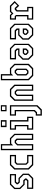

<svg xmlns="http://www.w3.org/2000/svg" viewBox="1710 -2500 990 4450"><g transform="rotate(-90 2205.0 -275.0)"><path d="M52.5 0V-141.5H234L263.5 -171L235 -199.5H150.5L47.5 -302.5V-437L150.5 -540H395.5V-398.5H219L190 -369.5L219 -340.5H302.5L405.5 -237.5V-103L302.5 0ZM82 -31H289.5L375.5 -117V-225.5L289 -311H202.5L160 -354V-384.5L204 -429H366V-510H164.5L78 -423.5V-315L162.5 -230.5H249L293 -186.5V-156.5L249 -112H82Z M603.5 0 500.5 -103V-437L603.5 -540H838.5V-398.5H672.5L642 -368V-172L672.5 -141.5H838.5V0ZM620.5 -30H808.5V-111H660.5L612 -159.5V-382.5L659.5 -429.5H808.5V-510.5H619L531 -422.5V-118.5Z M948.5 0V-749.5H1090V-530.5L1099.5 -540H1226L1329 -437V0H1187.5V-368L1157 -399H1130L1090 -358.5V0ZM979 -30H1060V-370.5L1119.5 -429.5H1172.5L1218 -384.5V-30H1299V-424.5L1213 -510.5H1105L1060 -466V-720H979Z M1484 -618.5V-750H1645V-618.5ZM1517.5 -646.5H1611.5V-724.5H1517.5ZM1424 0V-141.5H1504V-398.5H1424V-540H1645V-141.5H1725V0ZM1454 -30H1695V-111H1613V-510.5H1454V-429.5H1532.5V-111H1454Z M1850.5 -618V-750H1992V-618ZM1881 -646.5H1962V-724.5H1881ZM1750 200V59H1810.5L1850.5 18.5V-399H1750V-540H1992V97L1889 200ZM1781 168.5H1874.5L1962 80.5V-510H1779.5V-429.5H1881V34.5L1828 88H1781Z M2094.5 0V-437L2197.5 -540H2364.5L2467.5 -437V0H2326.5V-368L2296 -398.5H2266L2235.5 -368V0ZM2125 -30H2205.5V-382L2253 -429H2309.5L2356.5 -382.5V-30H2437.5V-422.5L2349.5 -510H2213L2125 -422Z M2673.5 0 2570 -103V-750H2711.5V-530.5L2721.5 -540H2847.5L2951 -437V-103L2847.5 0ZM2689.5 -29.5H2830.5L2920 -118.5V-425L2834 -511H2727.5L2681 -464.5V-720.5H2600V-118.5ZM2729.5 -110.5 2681 -158.5V-369.5L2742 -430H2794L2839 -385.5V-158.5L2790.5 -110.5ZM2742 -141.5H2779L2809.5 -172V-368L2779 -399H2751.5L2711.5 -358.5V-172Z M3149 0 3046 -103V-245.5L3149 -348.5H3274V-368L3243.5 -398.5H3053V-540H3312.5L3415.5 -437V-103L3312.5 0ZM3164 -30H3298L3387 -119.5V-422.5L3299 -510.5H3085V-429.5H3259L3306 -382.5V-319.5H3162.5L3076.5 -233.5V-117.5ZM3204 -111 3157 -157.5V-203L3196 -242H3306V-159.5L3257.5 -111ZM3218 -141.5H3243.5L3274 -172V-212H3208L3187 -191V-172Z M3613.5 0 3510.5 -103V-245.5L3613.5 -348.5H3738.5V-368L3708 -398.5H3517.5V-540H3777L3880 -437V-103L3777 0ZM3628.5 -30H3762.5L3851.5 -119.5V-422.5L3763.5 -510.5H3549.5V-429.5H3723.5L3770.5 -382.5V-319.5H3627L3541 -233.5V-117.5ZM3668.5 -111 3621.5 -157.5V-203L3660.5 -242H3770.5V-159.5L3722 -111ZM3682.5 -141.5H3708L3738.5 -172V-212H3672.5L3651.5 -191V-172Z M3975 0V-141H4052V-391.5L4044.5 -399H3976V-540H4082.5L4116.5 -500L4155 -540H4296L4405.5 -430.5L4296.5 -324.5L4227.5 -398.5H4224L4193.5 -368V-140.5H4270.5V0ZM4004 -30H4242V-110.5H4163V-384.5L4207 -428H4244.5L4300.5 -367.5L4363.5 -429L4284 -509H4167L4117.5 -459L4072.5 -509H4004.5V-428.5H4054.5L4082 -399V-110.5H4004Z"/></g></svg>

Font: Tourney Condensed Light
Style: Regular
Weight: 300
Width: 3
Designer: Tyler Finck
Foundry: Etcetera Type Co
Version: Version 1.010; ttfautohint (v1.8.3)